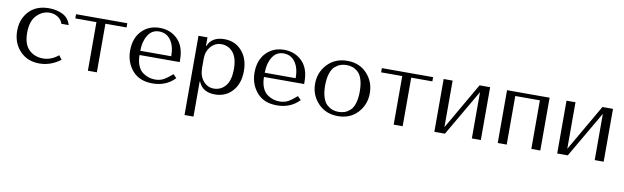

<svg xmlns="http://www.w3.org/2000/svg" viewBox="-46 -1026 5818 1790"><g transform="rotate(10 2863.5 -130.5)"><path d="M331 -40Q409 -40 476 -96L505 -58Q412 12 306 12Q191 12 120.5 -63.5Q50 -139 50 -253Q50 -364 118.5 -437.5Q187 -511 308 -511Q380 -511 437.5 -482.5Q495 -454 514 -388H445Q434 -424 399.5 -447.5Q365 -471 320 -471Q253 -471 199 -417Q145 -363 145 -251Q145 -142 198 -91Q251 -40 331 -40Z M764 0V-460H564V-500H1049V-460H849V0Z M1593 -228H1213Q1213 -170 1230.5 -128.5Q1248 -87 1276.5 -66.5Q1305 -46 1334 -37Q1363 -28 1394 -28Q1440 -28 1474 -46.5Q1508 -65 1556 -107L1588 -75Q1506 12 1376 12Q1252 12 1185.5 -66Q1119 -144 1119 -253Q1119 -371 1185.5 -440.5Q1252 -510 1356 -510Q1458 -510 1525.5 -443Q1593 -376 1593 -249ZM1213 -268H1506Q1506 -364 1466 -420Q1426 -476 1356 -476Q1287 -476 1250 -415.5Q1213 -355 1213 -268Z M1723 250V-500H1808V-419H1812Q1849 -511 1968 -511Q2069 -511 2133 -439Q2197 -367 2197 -249Q2197 -131 2133 -59.5Q2069 12 1968 12Q1849 12 1812 -82H1808V250ZM1808 -300V-213Q1808 -134 1848.5 -87Q1889 -40 1947 -40Q2015 -40 2058.5 -92Q2102 -144 2102 -251Q2102 -357 2058.5 -408.5Q2015 -460 1947 -460Q1889 -460 1848.5 -413.5Q1808 -367 1808 -300Z M2771 -228H2391Q2391 -170 2408.5 -128.5Q2426 -87 2454.5 -66.5Q2483 -46 2512 -37Q2541 -28 2572 -28Q2618 -28 2652 -46.5Q2686 -65 2734 -107L2766 -75Q2684 12 2554 12Q2430 12 2363.5 -66Q2297 -144 2297 -253Q2297 -371 2363.5 -440.5Q2430 -510 2534 -510Q2636 -510 2703.5 -443Q2771 -376 2771 -249ZM2391 -268H2684Q2684 -364 2644 -420Q2604 -476 2534 -476Q2465 -476 2428 -415.5Q2391 -355 2391 -268Z M3389 -249Q3389 -141 3318 -64.5Q3247 12 3132 12Q3016 12 2943.5 -65Q2871 -142 2871 -249Q2871 -357 2943.5 -434Q3016 -511 3132 -511Q3247 -511 3318 -434.5Q3389 -358 3389 -249ZM3279.5 -137Q3294 -183 3294 -249Q3294 -315 3279.5 -361.5Q3265 -408 3239.5 -430.5Q3214 -453 3188 -462Q3162 -471 3131 -471Q3100 -471 3074 -462Q3048 -453 3022 -430.5Q2996 -408 2981 -361.5Q2966 -315 2966 -249Q2966 -183 2981 -137Q2996 -91 3022 -68.5Q3048 -46 3074 -37Q3100 -28 3131 -28Q3162 -28 3188 -37Q3214 -46 3239.5 -68.5Q3265 -91 3279.5 -137Z M3659 0V-460H3459V-500H3944V-460H3744V0Z M4129 -59 4384 -500H4484V0H4399V-438L4144 0H4044V-500H4129Z M4729 -460V0H4644V-500H5047V0H4962V-460Z M5292 -59 5547 -500H5647V0H5562V-438L5307 0H5207V-500H5292Z"/></g></svg>

Font: Tenor Sans
Style: Regular
Weight: 400
Designer: Denis Masharov
Foundry: Denis Masharov
Version: Version 1.1